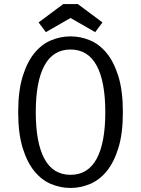

<svg xmlns="http://www.w3.org/2000/svg" viewBox="-20 -915 698 950"><path d="M70 -360Q70 -465 92 -536.5Q114 -608 150 -652Q186 -696 232.5 -715.5Q279 -735 329 -735Q379 -735 425.5 -715.5Q472 -696 508 -652Q544 -608 566 -536.5Q588 -465 588 -360Q588 -255 566 -183.5Q544 -112 508 -68Q472 -24 425 -4.5Q378 15 329 15Q279 15 232.5 -4.5Q186 -24 150 -68Q114 -112 92 -183.5Q70 -255 70 -360ZM157 -360Q157 -208 200 -129Q243 -50 329 -50Q415 -50 458 -129Q501 -208 501 -360Q501 -512 458 -591Q415 -670 329 -670Q243 -670 200 -591Q157 -512 157 -360ZM207 -756 171 -804 293 -895H365L487 -804L451 -756L329 -826Z"/></svg>

Font: Carrois Gothic
Style: Regular
Weight: 400
Designer: Ralph du Carrois
Foundry: Ralph du Carrois
Version: Version 1.002